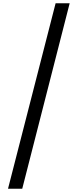

<svg xmlns="http://www.w3.org/2000/svg" viewBox="-20 -793 476 1174"><path d="M406 -773 116 361H29L320 -773Z"/></svg>

Font: telugu115
Style: Regular
Weight: 400
Designer: Jelle Bosma - Monotype Design Team
Foundry: Monotype Imaging Inc.
Version: Version 2.003